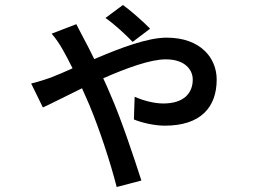

<svg xmlns="http://www.w3.org/2000/svg" viewBox="-20 -667 1040 770"><path d="M512 -499 582 -552C555 -580 500 -628 473 -647L403 -595C440 -569 482 -530 512 -499ZM286 -570 187 -532C204 -513 221 -487 231 -469C242 -450 256 -423 271 -393C240 -379 210 -366 184 -356C170 -351 138 -340 105 -332L152 -236C183 -250 241 -280 309 -313C319 -291 329 -268 338 -247C379 -149 423 -15 448 83L547 57C519 -30 466 -190 424 -285C416 -305 405 -329 394 -353C487 -394 583 -429 645 -429C723 -429 753 -386 753 -348C753 -295 719 -252 635 -252C598 -252 553 -264 520 -279L517 -188C545 -176 597 -163 641 -163C784 -163 849 -236 849 -348C849 -433 786 -516 648 -516C571 -516 461 -474 358 -430C341 -465 325 -496 313 -518C306 -532 295 -553 286 -570Z"/></svg>

Font: Noto Sans HK Medium
Style: Regular
Weight: 500
Designer: Ryoko NISHIZUKA 西塚涼子 (kana, bopomofo & ideographs); Paul D. Hunt (Latin, Greek & Cyrillic); Sandoll Communications 산돌커뮤니
Foundry: Adobe
Version: Version 2.002;hotconv 1.0.116;makeotfexe 2.5.65601